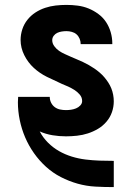

<svg xmlns="http://www.w3.org/2000/svg" viewBox="-20 -548 540 783"><path d="M443 215Q406 215 369 213Q332 211 296.5 201Q261 191 228 174Q195 157 167.5 132Q140 107 118.5 76.5Q97 46 82.5 12Q68 -22 60.5 -58.5Q53 -95 53 -131Q53 -137 53.5 -142Q54 -147 54 -153H183Q183 -153 183 -152.5Q183 -152 183 -152Q183 -140 188.5 -129Q194 -118 203.5 -111Q213 -104 225 -101.5Q237 -99 249 -99Q259 -99 269.5 -100.5Q280 -102 290 -106Q300 -110 307.5 -118Q315 -126 315 -136Q315 -151 305 -162.5Q295 -174 283 -181.5Q271 -189 258 -195Q245 -201 232 -206L230 -207Q201 -220 171.5 -234.5Q142 -249 118 -271Q94 -293 79 -323Q64 -353 64 -385Q64 -407 71 -428.5Q78 -450 92 -467.5Q106 -485 124.5 -497Q143 -509 164 -516Q185 -523 207 -525.5Q229 -528 251 -528Q274 -528 297 -525Q320 -522 341 -513.5Q362 -505 381 -491Q400 -477 412.5 -458Q425 -439 431.5 -416.5Q438 -394 438 -371Q438 -370 438 -369.5Q438 -369 438 -368H309Q309 -368 309 -368.5Q309 -369 309 -369Q309 -380 304.5 -390.5Q300 -401 292 -408Q284 -415 273 -418Q262 -421 251 -421Q242 -421 232 -419.5Q222 -418 213.5 -414Q205 -410 199 -402Q193 -394 193 -384Q193 -371 201.5 -359.5Q210 -348 221 -340.5Q232 -333 244.5 -327.5Q257 -322 269 -316.5Q281 -311 293.5 -306Q306 -301 318.5 -295Q331 -289 342.5 -282.5Q354 -276 365 -268.5Q376 -261 386.5 -252Q397 -243 405.5 -233Q414 -223 421.5 -211.5Q429 -200 434 -187.5Q439 -175 441.5 -161.5Q444 -148 444 -135Q444 -112 436.5 -90.5Q429 -69 414 -51.5Q399 -34 379.5 -22.5Q360 -11 338.5 -4Q317 3 294 5.5Q271 8 249 8Q221 8 194 3.5Q167 -1 142 -12Q155 13 175.5 33.5Q196 54 220.5 68Q245 82 272.5 90.5Q300 99 328.5 102.5Q357 106 385.5 107Q414 108 443 108H444V215Z"/></svg>

Font: Iosevka SS04 Heavy
Style: Regular
Weight: 900
Monospace: yes
Designer: Belleve Invis
Foundry: Belleve Invis
Version: Version 19.0.0; ttfautohint (v1.8.4)